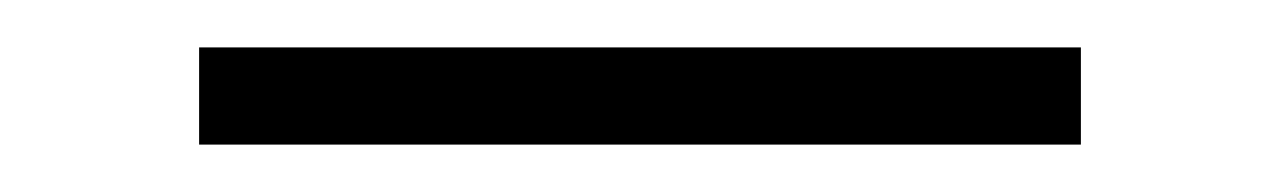

<svg xmlns="http://www.w3.org/2000/svg" viewBox="-20 -394 540 81"><path d="M64 -374V-333H436V-374Z"/></svg>

Font: LXGW Marker Gothic
Style: Regular
Weight: 400
Version: Version 1.001